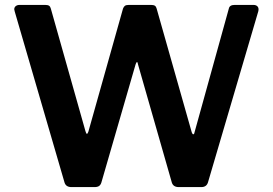

<svg xmlns="http://www.w3.org/2000/svg" viewBox="-20 -762 1111 782"><path d="M1029.5 -735C1025.8 -739.7 1020 -742 1012 -742H936C922 -742 914 -737 912 -727L772 -222C771.3 -217.3 769.7 -215 767 -215C765 -215 763 -217.7 761 -223L618 -727C616.7 -732.3 614.3 -736.2 611 -738.5C607.7 -740.8 602.3 -742 595 -742H505C497.7 -742 492.3 -740.8 489 -738.5C485.7 -736.2 483 -732.3 481 -727L340 -226C338 -220 336 -217 334 -217C332 -217 330 -220.7 328 -228L187 -727C185.7 -732.3 183.3 -736.2 180 -738.5C176.7 -740.8 171.3 -742 164 -742H60C53.3 -742 48 -740.3 44 -737C40 -733.7 38 -729.3 38 -724L40 -715L243 -18C247 -6 256.3 0 271 0H365C373 0 379.2 -1.5 383.5 -4.5C387.8 -7.5 391 -12.3 393 -19L532 -499C534 -505.7 536 -509 538 -509C540 -509 541.3 -506 542 -500L680 -18C684 -6 693.3 0 708 0H800C814 0 823 -6.3 827 -19L1032 -716C1034 -724 1033.2 -730.3 1029.5 -735Z"/></svg>

Font: Libre Franklin SemiBold
Style: Regular
Weight: 600
Designer: Pablo Impallari, Rodrigo Fuenzalida
Foundry: Impallari Type
Version: Version 1.002; ttfautohint (v1.5)